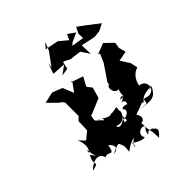

<svg xmlns="http://www.w3.org/2000/svg" viewBox="-272 -1018 1296 1296"><g transform="rotate(-45 376.0 -369.5)"><path d="M175 -513 198 -486V-357L173 -334L170 -248L91 -184C100 -179 132 -183 136 -129C162 -163 157 -162 77 -246C121 -147 49 -107 78 -155C77 -88 115 -56 66 -119C19 -33 94 -51 5 -27C58 -84 120 -83 129 -31C173 -58 183 18 200 -77C230 -52 245 -14 184 -7C299 -66 242 -2 305 -62C335 -66 333 -96 243 -57C271 -7 276 -3 270 48C256 75 310 10 359 13C288 47 338 90 323 21C300 5 368 71 413 59C382 18 447 -19 466 10C444 38 450 28 440 64C468 41 475 24 478 131C545 70 492 72 489 51C452 66 472 -20 459 -54C438 -3 526 -23 480 -88C595 -127 552 -121 573 -112C600 -141 608 -148 685 -156C641 -87 599 -139 589 -124C577 -85 603 -91 522 -96C623 -82 657 -79 689 -157C593 -126 700 -175 678 -121C694 -221 641 -202 644 -216C620 -185 635 -288 710 -309L699 -361L657 -426L729 -440L715 -491L722 -532L663 -589L585 -559L598 -553L571 -491L497 -382L493 -360C467 -365 471 -288 517 -294C495 -247 527 -227 473 -238C518 -263 512 -227 450 -212C514 -235 483 -159 483 -185C439 -192 454 -188 440 -178C469 -163 442 -117 371 -125C419 -146 336 -80 329 -130C403 -98 431 -186 417 -189C393 -138 424 -96 398 -107C365 -101 417 -123 420 -221C356 -201 351 -230 319 -176C315 -182 304 -154 354 -200C332 -179 387 -234 367 -216C355 -206 339 -202 273 -249C266 -245 310 -236 300 -214C252 -269 245 -238 261 -303L267 -301L379 -348L401 -426L374 -460L409 -525L319 -556L336 -557L287 -489L255 -568L184 -596L103 -578L176 -506ZM305 -754 279 -679 375 -673 314 -628 369 -637 381 -689 394 -686 430 -667 512 -657 553 -596 550 -680 651 -658 702 -664 752 -689 669 -753 612 -795 590 -752 591 -708 504 -722 517 -736 585 -768 534 -804 515 -764 455 -814 359 -833 392 -870 368 -811 300 -718Z"/></g></svg>

Font: Hussar Lance
Style: Italic
Weight: 700
Foundry: Cannot Into Space Fonts, PlusOne Fonts
Version: Version 2.27